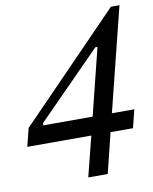

<svg xmlns="http://www.w3.org/2000/svg" viewBox="-84 -814 701 877"><g transform="rotate(-10 266.5 -375.0)"><path d="M3.9 -186 24.9 -270 491.2 -750H530.8L411.1 -270H515.1L494.1 -186H390.1L344.2 0H253.9L300.8 -186ZM92.8 -270H321.8L398.9 -580.1H389.2L92.8 -279.8Z"/></g></svg>

Font: Happy Times at the IKOB New Game Plus Edition
Style: Italic
Weight: 400
Italic angle: -16°
Designer: Lucas Le Bihan
Foundry: Lucas Le Bihan
Version: Version 1.000;PS 1.0;hotconv 1.0.88;makeotf.lib2.5.647800